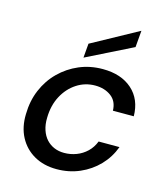

<svg xmlns="http://www.w3.org/2000/svg" viewBox="-111 -824 807 924"><g transform="rotate(15 292.0 -362.5)"><path d="M256 12Q192 12 144 -15.5Q96 -43 70 -92Q44 -141 46 -206Q47 -272 70.5 -327.5Q94 -383 135.5 -424Q177 -465 231 -488Q285 -511 348 -511Q440 -511 494.5 -462.5Q549 -414 550 -330H446Q445 -377 412.5 -401Q380 -425 333 -425Q283 -425 241.5 -398Q200 -371 175 -324Q150 -277 149 -215Q148 -182 157 -155Q166 -128 182.5 -110Q199 -92 221.5 -82.5Q244 -73 271 -73Q303 -73 332 -84Q361 -95 383.5 -116.5Q406 -138 418 -169H522Q502 -115 463 -74.5Q424 -34 371 -11Q318 12 256 12ZM243 -540 249 -611 479 -737 472 -654Z"/></g></svg>

Font: DM Sans 20pt Medium
Style: Italic
Weight: 500
Italic angle: -10°
Version: Version 4.004;gftools[0.9.30]